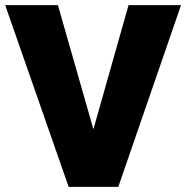

<svg xmlns="http://www.w3.org/2000/svg" viewBox="-28 -730 727 750"><path d="M198.2 -710 336.9 -225.1 474.1 -710H679.2L434.1 0H240.2L-7.8 -710Z"/></svg>

Font: Rawline Black
Style: Regular
Weight: 900
Designer: Matt McInerney, Pablo Impallari, Rodrigo Fuenzalida
Foundry: Matt McInerney, Pablo Impallari, Rodrigo Fuenzalida
Version: Version 4.020;PS 004.020;hotconv 1.0.88;makeotf.lib2.5.64775